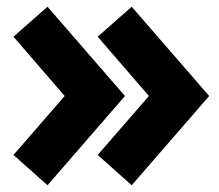

<svg xmlns="http://www.w3.org/2000/svg" viewBox="-20 -550 651 570"><path d="M20 -441 121 -530 351 -265 121 0 20 -90 172 -265ZM422 -265 270 -441 371 -530 601 -265 371 0 270 -90Z"/></svg>

Font: Russo One
Style: Regular
Weight: 400
Designer: Jovanny lemonad
Foundry: Jovanny Lemonad
Version: Version 1.001